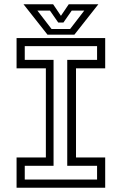

<svg xmlns="http://www.w3.org/2000/svg" viewBox="-20 -878 570 898"><path d="M57.5 0V-141.5H194.5V-558.5H57.5V-700H472V-558.5H335.5V-141.5H472V0ZM95.8 -38.2H434V-102.5H294.5V-598H434V-662.2H95.8V-598H230.5V-102.5H95.8ZM202 -716 90 -858H228.5L265 -804L301.5 -858H440L328 -716ZM221 -742.5H308L374.2 -828.5H315.5L276.5 -772.5H252.5L213.5 -828.5H154.8Z"/></svg>

Font: Tourney Thin
Style: Regular
Weight: 100
Designer: Tyler Finck
Foundry: Etcetera Type Co
Version: Version 1.015